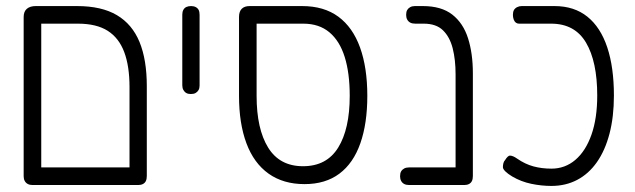

<svg xmlns="http://www.w3.org/2000/svg" viewBox="-20 -600 2095 633"><path d="M87 10Q78 10 71.5 6.5Q65 3 61.5 -3.5Q58 -10 58 -19V-544Q58 -562 68.5 -571Q79 -580 98 -580H234Q315 -580 365.5 -550Q416 -520 440 -461.5Q464 -403 464 -316V-20Q464 -10 461 -3.5Q458 3 451.5 6.5Q445 10 436 10Q427 10 420.5 7.5Q414 5 410.5 -0.5Q407 -6 407 -13V-313Q407 -382 389.5 -428.5Q372 -475 335 -498.5Q298 -522 237 -522H116V-20Q116 -10 112.5 -3.5Q109 3 103 6.5Q97 10 87 10ZM87 10 88 -48H434L435 10Z M609 -290Q600 -290 594 -293.5Q588 -297 584.5 -303.5Q581 -310 581 -319V-552Q581 -561 584.5 -567.5Q588 -574 594.5 -577Q601 -580 610 -580Q619 -580 625.5 -576.5Q632 -573 635 -567Q638 -561 638 -551V-318Q638 -309 634.5 -303Q631 -297 625 -293.5Q619 -290 609 -290Z M984 7Q914 7 865.5 -27.5Q817 -62 792.5 -127.5Q768 -193 768 -284V-544Q768 -562 777 -571Q786 -580 803 -580H976Q1048 -580 1095.5 -545Q1143 -510 1167 -443.5Q1191 -377 1191 -284Q1191 -193 1168 -127.5Q1145 -62 1099 -27.5Q1053 7 984 7ZM979 -52Q1057 -52 1095 -113.5Q1133 -175 1133 -284Q1133 -359 1116.5 -412Q1100 -465 1066 -493.5Q1032 -522 980 -522H826V-284Q826 -175 864 -113.5Q902 -52 979 -52Z M1511 10Q1502 10 1495.5 7.5Q1489 5 1485.5 -0.5Q1482 -6 1482 -13V-355Q1482 -403 1472.5 -440.5Q1463 -478 1440.5 -500Q1418 -522 1377 -522H1349Q1339 -522 1332.5 -525.5Q1326 -529 1322.5 -535.5Q1319 -542 1319 -551Q1319 -561 1322.5 -567Q1326 -573 1332.5 -576.5Q1339 -580 1348 -580H1374Q1435 -580 1471 -552Q1507 -524 1523 -474Q1539 -424 1539 -358V-20Q1539 -10 1536 -3.5Q1533 3 1526.5 6.5Q1520 10 1511 10ZM1329 10Q1319 10 1312.5 6.5Q1306 3 1302.5 -3.5Q1299 -10 1299 -19Q1299 -29 1302.5 -35Q1306 -41 1312.5 -44.5Q1319 -48 1328 -48H1512L1511 10Z M1798 13Q1765 13 1731.5 6Q1698 -1 1669 -18Q1654 -27 1646 -35Q1638 -43 1638 -49Q1638 -55 1639.5 -61.5Q1641 -68 1645 -72Q1650 -80 1654 -83.5Q1658 -87 1661 -87Q1666 -87 1672 -84.5Q1678 -82 1685 -77Q1711 -59 1738.5 -51.5Q1766 -44 1798 -44Q1843 -44 1877 -73Q1911 -102 1930 -156Q1949 -210 1949 -285Q1949 -397 1912 -459.5Q1875 -522 1797 -522H1691Q1685 -522 1680.5 -525.5Q1676 -529 1673.5 -536Q1671 -543 1671 -551Q1671 -561 1674.5 -567Q1678 -573 1685 -576.5Q1692 -580 1700 -580H1808Q1873 -580 1916.5 -545Q1960 -510 1982 -444Q2004 -378 2004 -285Q2004 -215 1989.5 -159.5Q1975 -104 1948 -65.5Q1921 -27 1883 -7Q1845 13 1798 13Z"/></svg>

Font: Fredoka SemiCondensed Light
Style: Regular
Weight: 300
Width: 4
Designer: Ben Nathan
Foundry: Milena B. Brandão, Ben Nathan
Version: Version 2.001